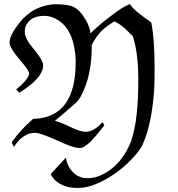

<svg xmlns="http://www.w3.org/2000/svg" viewBox="-20 -706 873 944"><path d="M155 -122Q352 -135 352 -399V-410Q349 -489 323 -542Q304 -581 269.5 -604.5Q235 -628 197 -628Q126 -628 105 -574Q102 -566 102 -553Q102 -539 104 -532Q112 -505 141 -471Q185 -419 191 -393Q192 -390 192 -383Q192 -360 173 -333Q143 -292 75 -250L59 -266Q85 -286 104 -308.5Q123 -331 123 -345Q123 -359 80 -409Q27 -471 27 -496Q27 -527 59.5 -572.5Q92 -618 121 -639Q169 -677 242 -685H256Q308 -685 334.5 -675Q361 -665 384 -635Q420 -586 425 -542Q471 -588 538 -637Q582 -671 618 -686Q636 -661 664 -640Q691 -618 710 -606Q724 -595 724 -594Q740 -514 740 -375Q740 -285 738 -263Q726 -96 682 3Q664 43 604 100Q556 144 502 174.5Q448 205 403 214Q384 218 361 218Q295 218 254 183Q247 177 238.5 165.5Q230 154 230 150Q230 148 267 109L304 69Q310 111 338.5 140.5Q367 170 411 170Q450 170 488 150Q534 126 568 86Q605 40 624 -11Q660 -111 660 -312Q660 -447 633 -528L612 -549Q578 -583 552 -596L543 -601L528 -592Q501 -574 483 -558Q454 -528 436 -494L431 -484V-473Q431 -330 376 -230Q366 -213 358.5 -205.5Q351 -198 306 -159L250 -112Q280 -104 321 -84Q374 -58 399 -58Q422 -58 441.5 -69.5Q461 -81 471.5 -92.5Q482 -104 484 -104H485L493 -90L480 -73Q453 -39 429 -13Q393 22 372 22Q368 22 356 20Q329 16 267 -13Q178 -53 153 -53Q96 -53 53 9L48 16L38 -5L41 -11Q75 -60 128 -108L143 -122Z"/></svg>

Font: MathJax_Fraktur
Style: Regular
Weight: 400
Version: Version 1.1